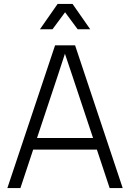

<svg xmlns="http://www.w3.org/2000/svg" viewBox="-20 -958 662 978"><path d="M17.5 0 260.5 -727H362.5L605 0H538.5L473.5 -196H149L84 0ZM273.5 -570.5 168.5 -255H454L349 -570.5L311 -683.5H310.5ZM183.5 -809 273.5 -938H349.5L439.5 -809H375.5L311.5 -895.5L247.5 -809Z"/></svg>

Font: Spline Sans Light
Style: Regular
Weight: 300
Designer: Eben Sorkin, Mirko Velimirovic
Foundry: Sorkin Type
Version: Version 1.000; ttfautohint (v1.8.3)